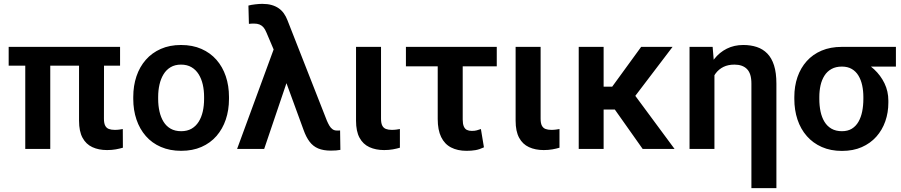

<svg xmlns="http://www.w3.org/2000/svg" viewBox="-20 -771 4667 994"><path d="M601.6 -528.3V-431.2H24.9V-528.3ZM240.2 -528.3V0H110.8V-528.3ZM389.2 -528.3H518.6L518.1 -156.7Q518.1 -132.8 524.7 -120.4Q531.2 -107.9 543.7 -103.3Q556.2 -98.6 574.2 -98.6Q586.9 -98.6 597.7 -100.1Q608.4 -101.6 615.7 -103L616.2 -6.3Q599.6 -1.5 579.6 2.2Q559.6 5.9 534.2 5.9Q490.7 5.9 458 -9.3Q425.3 -24.4 407.2 -57.9Q389.2 -91.3 389.2 -146Z M669.9 -258.8V-269Q669.9 -327.1 686.5 -376.2Q703.1 -425.3 734.9 -461.4Q766.6 -497.6 812.5 -517.8Q858.4 -538.1 917 -538.1Q976.6 -538.1 1022.7 -517.8Q1068.8 -497.6 1100.6 -461.4Q1132.3 -425.3 1148.9 -376.2Q1165.5 -327.1 1165.5 -269V-258.8Q1165.5 -201.2 1148.9 -152.1Q1132.3 -103 1100.6 -66.7Q1068.8 -30.3 1022.9 -10.3Q977.1 9.8 918 9.8Q859.4 9.8 813 -10.3Q766.6 -30.3 734.9 -66.7Q703.1 -103 686.5 -152.1Q669.9 -201.2 669.9 -258.8ZM798.8 -269V-258.8Q798.8 -224.1 805.7 -193.8Q812.5 -163.6 826.7 -140.6Q840.8 -117.7 863.5 -104.7Q886.2 -91.8 918 -91.8Q949.2 -91.8 971.7 -104.7Q994.1 -117.7 1008.5 -140.6Q1022.9 -163.6 1029.8 -193.8Q1036.6 -224.1 1036.6 -258.8V-269Q1036.6 -303.2 1029.8 -333.3Q1022.9 -363.3 1008.5 -386.5Q994.1 -409.7 971.4 -423.1Q948.7 -436.5 917 -436.5Q885.7 -436.5 863.3 -423.1Q840.8 -409.7 826.7 -386.5Q812.5 -363.3 805.7 -333.3Q798.8 -303.2 798.8 -269Z M1468.3 -356 1347.7 0H1207.5L1406.2 -541L1495.1 -538.1ZM1337.9 -751Q1365.2 -751 1386 -745.1Q1406.7 -739.3 1422.6 -728.3Q1438.5 -717.3 1449.7 -701.4Q1460.9 -685.5 1468.3 -666L1672.4 -146Q1678.7 -131.3 1685.5 -119.9Q1692.4 -108.4 1701.7 -101.8Q1710.9 -95.2 1724.1 -95.2Q1728.5 -95.2 1732.9 -95.2Q1737.3 -95.2 1740.7 -95.7L1742.2 4.9Q1732.9 6.8 1720.2 7.8Q1707.5 8.8 1692.4 8.8Q1654.3 8.8 1627.4 -2.4Q1600.6 -13.7 1582.8 -37.4Q1564.9 -61 1551.8 -97.7L1415 -471.7L1359.4 -602.5Q1352.5 -619.6 1343.8 -629.6Q1335 -639.6 1323.2 -644.3Q1311.5 -648.9 1295.9 -648.9Q1290 -648.9 1283.2 -648.7Q1276.4 -648.4 1268.6 -647.5L1266.1 -742.2Q1279.8 -746.1 1301 -748.5Q1322.3 -751 1337.9 -751Z M1823.2 -528.3H1952.6V-156.7Q1952.6 -132.8 1959.2 -120.4Q1965.8 -107.9 1978.3 -103.3Q1990.7 -98.6 2008.3 -98.6Q2021 -98.6 2032 -100.1Q2043 -101.6 2050.3 -103V-6.3Q2034.2 -1.5 2013.9 2.2Q1993.7 5.9 1968.8 5.9Q1925.3 5.9 1892.3 -9.3Q1859.4 -24.4 1841.3 -57.9Q1823.2 -91.3 1823.2 -146Z M2551.8 -528.3V-427.7H2081.5V-528.3ZM2246.1 -528.3H2375.5V-152.3Q2375.5 -129.9 2381.1 -116.7Q2386.7 -103.5 2397.2 -98.4Q2407.7 -93.3 2422.4 -93.3Q2438 -93.3 2448.2 -96.2Q2458.5 -99.1 2469.7 -103L2485.4 -8.3Q2461.9 2.9 2441.2 6.3Q2420.4 9.8 2395.5 9.8Q2348.6 9.8 2315.2 -7.6Q2281.7 -24.9 2263.9 -61.5Q2246.1 -98.1 2246.1 -154.8Z M2649.4 -528.3H2778.8V-156.7Q2778.8 -132.8 2785.4 -120.4Q2792 -107.9 2804.4 -103.3Q2816.9 -98.6 2834.5 -98.6Q2847.2 -98.6 2858.2 -100.1Q2869.1 -101.6 2876.5 -103V-6.3Q2860.4 -1.5 2840.1 2.2Q2819.8 5.9 2794.9 5.9Q2751.5 5.9 2718.5 -9.3Q2685.5 -24.4 2667.5 -57.9Q2649.4 -91.3 2649.4 -146Z M3105 -528.3V0H2976.1V-528.3ZM3461.9 -528.3 3215.3 -204.1H3079.1L3063 -322.3H3149.4L3299.3 -528.3ZM3307.1 0 3147 -226.6 3254.9 -293.9 3472.2 0Z M3678.7 -415.5V0H3549.8V-528.3H3669.4ZM3653.8 -281.7 3621.6 -280.8Q3621.6 -336.9 3636 -383.8Q3650.4 -430.7 3677.5 -465.3Q3704.6 -500 3742.7 -519Q3780.8 -538.1 3828.1 -538.1Q3866.7 -538.1 3898.2 -527.6Q3929.7 -517.1 3952.4 -493.9Q3975.1 -470.7 3987.3 -432.4Q3999.5 -394 3999.5 -337.9V203.1H3870.1V-337.9Q3870.1 -364.7 3864.3 -383.5Q3858.4 -402.3 3846.9 -413.8Q3835.4 -425.3 3819.3 -430.9Q3803.2 -436.5 3782.2 -436.5Q3749.5 -436.5 3725.3 -424.6Q3701.2 -412.6 3685.3 -391.4Q3669.4 -370.1 3661.6 -342Q3653.8 -314 3653.8 -281.7Z M4092.3 -258.8V-269Q4092.3 -324.7 4108.6 -372.1Q4125 -419.4 4156.5 -454.6Q4188 -489.7 4233.6 -509Q4279.3 -528.3 4337.9 -528.3Q4349.6 -524.4 4360.6 -510.7Q4371.6 -497.1 4387.7 -482.4Q4403.8 -467.8 4431.6 -460Q4471.7 -443.4 4505.4 -412.1Q4539.1 -380.9 4559.1 -339.6Q4579.1 -298.3 4579.1 -250V-239.3Q4579.1 -188 4563.2 -142.8Q4547.4 -97.7 4516.6 -63.2Q4485.8 -28.8 4441.4 -9.3Q4397 10.3 4338.9 10.3Q4280.3 10.3 4234.4 -10Q4188.5 -30.3 4156.7 -66.7Q4125 -103 4108.6 -152.1Q4092.3 -201.2 4092.3 -258.8ZM4221.7 -269V-258.8Q4221.7 -224.1 4228 -193.8Q4234.4 -163.6 4248.3 -140.6Q4262.2 -117.7 4284.7 -104.7Q4307.1 -91.8 4338.9 -91.8Q4369.1 -91.8 4390.1 -104.7Q4411.1 -117.7 4424.3 -140.6Q4437.5 -163.6 4443.6 -193.8Q4449.7 -224.1 4449.7 -258.8V-269Q4449.7 -300.8 4443.6 -329.1Q4437.5 -357.4 4424.3 -379.4Q4411.1 -401.4 4389.9 -413.8Q4368.7 -426.3 4338.4 -426.3Q4307.1 -426.3 4284.7 -413.8Q4262.2 -401.4 4248.3 -379.4Q4234.4 -357.4 4228 -329.1Q4221.7 -300.8 4221.7 -269ZM4618.2 -528.3V-426.3H4337.9V-528.3Z"/></svg>

Font: Roboto SemiBold
Style: Regular
Weight: 600
Designer: Christian Robertson
Foundry: Google
Version: Version 3.009; 2024